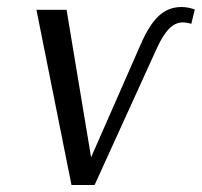

<svg xmlns="http://www.w3.org/2000/svg" viewBox="-20 -528 576 548"><path d="M184 0 84 -500H170L240 -79L381 -400Q405 -456 432.5 -482Q460 -508 498 -508Q516 -508 536 -501L526 -460Q520 -462 513.5 -463Q507 -464 502 -464Q480 -464 462.5 -446Q445 -428 428 -391L250 0Z"/></svg>

Font: Arsenal SC
Style: Italic
Weight: 400
Italic angle: -9.10001°
Designer: Andrij Shevchenko
Foundry: Stairsfor
Version: Version 2.001; ttfautohint (v1.8.4.7-5d5b)